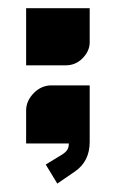

<svg xmlns="http://www.w3.org/2000/svg" viewBox="-20 -346 279 463"><path d="M196.3 -326.2V-244.1Q196.3 -222.7 178.7 -205.1Q162.1 -188.5 138.7 -188.5H43V-326.2ZM123 30.8Q134.8 24.4 140.6 17.6Q146 11.2 146 0H43V-79.6Q43 -103 62 -122.1Q80.1 -140.1 104 -140.1H196.3V-3.9Q196.3 43.5 160.2 67.9L118.2 96.7L90.3 50.8Z"/></svg>

Font: Ebtekar Inline 2
Style: Inline-2
Weight: 500
Designer: Arman Khorramak
Foundry: Arman Khorramak
Version: Version 2.000